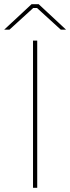

<svg xmlns="http://www.w3.org/2000/svg" viewBox="-47 -893 334 913"><path d="M110 0H130V-700H110ZM-27 -752H-2L111 -855H129L242 -752H267L137 -873H103Z"/></svg>

Font: Fixel Variable
Style: Regular
Weight: 100
Width: 3
Designer: AlfaBravo + MacPaw
Foundry: Kyrylo Tkachov, Marchela Mozhyna, Serhii Makarenko, Maria Weinstein, Zakhar Kryvoshyya
Version: Version 1.211